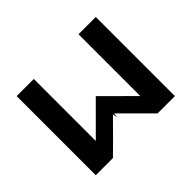

<svg xmlns="http://www.w3.org/2000/svg" viewBox="-112 -679 858 858"><g transform="rotate(-45 316.5 -250.0)"><path d="M456.7 -109.2V-500H565.8V0H456.7L319.2 -137.5L315.8 -114.2L312.5 -138.3Q220.8 -45 174.2 0H65.8V-500H174.2V-108.3L315.8 -250Z"/></g></svg>

Font: 0xA000
Style: Bold
Weight: 700
Version: Version 0.1